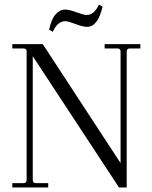

<svg xmlns="http://www.w3.org/2000/svg" viewBox="-20 -824 667 844"><path d="M267 -731Q233 -731 212 -684L196 -694Q206 -741 225 -761.5Q244 -782 265 -782Q284 -782 316.5 -770Q349 -758 361 -758Q394 -758 415 -804L431 -795Q410 -706 363 -706Q344 -706 311.5 -718.5Q279 -731 267 -731ZM440 -630H597V-611H551Q537 -611 537 -598V0H503L124 -577V-33Q124 -19 138 -19H192V0H34V-19H83Q97 -19 97 -33V-599Q97 -611 83 -611H34V-630H168L510 -107V-597Q510 -611 496 -611H440Z"/></svg>

Font: Arapey Thin
Style: Regular
Weight: 100
Designer: Eduardo Rodriguez Tunni
Foundry: Eduardo Rodriguez Tunni
Version: Version 4.000;hotconv 1.0.109;makeotfexe 2.5.65596